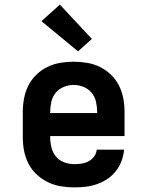

<svg xmlns="http://www.w3.org/2000/svg" viewBox="-20 -806 640 834"><path d="M303 8Q273 8 243.5 3Q214 -2 187.5 -15Q161 -28 139 -48.5Q117 -69 103.5 -95.5Q90 -122 84.5 -151Q79 -180 79 -210V-320Q79 -349 84.5 -378.5Q90 -408 103 -434Q116 -460 137.5 -481Q159 -502 185.5 -515Q212 -528 241.5 -533Q271 -538 300 -538Q329 -538 358.5 -533Q388 -528 414.5 -515Q441 -502 462.5 -481Q484 -460 497 -434Q510 -408 515.5 -378.5Q521 -349 521 -320V-215H198V-210Q198 -188 203.5 -165.5Q209 -143 223 -126Q237 -109 258.5 -101Q280 -93 303 -93Q319 -93 335 -95.5Q351 -98 365 -105.5Q379 -113 389 -126.5Q399 -140 400 -156H519Q517 -131 508 -107Q499 -83 483.5 -63Q468 -43 447 -29Q426 -15 402 -6.5Q378 2 353 5Q328 8 303 8ZM198 -315H402V-320Q402 -342 397 -364Q392 -386 378 -403Q364 -420 343 -428.5Q322 -437 300 -437Q278 -437 257 -428.5Q236 -420 222 -403Q208 -386 203 -364Q198 -342 198 -320ZM319 -583 160 -714 240 -786 379 -637Z"/></svg>

Font: Iosevka Slab Extended
Style: Bold
Weight: 700
Width: 7
Monospace: yes
Designer: Belleve Invis
Foundry: Belleve Invis
Version: Version 11.1.0; ttfautohint (v1.8.3)